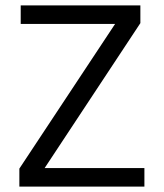

<svg xmlns="http://www.w3.org/2000/svg" viewBox="-20 -694 609 714"><path d="M517 0H52V-67L408 -605H57V-674H502V-608L146 -69H517Z"/></svg>

Font: Hind Guntur
Style: Regular
Weight: 400
Version: Version 1.000;PS 1.0;hotconv 1.0.86;makeotf.lib2.5.63406; tt